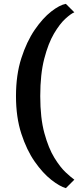

<svg xmlns="http://www.w3.org/2000/svg" viewBox="-20 -829 426 997"><path d="M322 148Q290 139 246 104.5Q202 70 160.2 10.2Q118.5 -49.5 90.8 -134.8Q63 -220 63 -330Q63 -440.5 90.8 -526.8Q118.5 -613 160.2 -674Q202 -735 246 -769.2Q290 -803.5 322 -809L366 -765Q349 -758.5 319.8 -732Q290.5 -705.5 260.5 -654.8Q230.5 -604 209.8 -524Q189 -444 189 -330Q189 -216 210.5 -137.5Q232 -59 262.5 -9.5Q293 40 322 66.8Q351 93.5 366 104Z"/></svg>

Font: Alatsi
Style: Regular
Weight: 400
Designer: Spyros Zevelakis, Eben Sorkin
Foundry: www.sorkintype.com
Version: Version 1.008; ttfautohint (v1.8.4.7-5d5b)